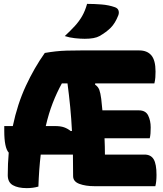

<svg xmlns="http://www.w3.org/2000/svg" viewBox="-20 -960 840 990"><path d="M178 2Q151 10 118 10Q73 10 46.5 -5Q20 -20 20 -57Q20 -116 25 -173Q2 -198 2 -285V-310H46Q70 -424 113.5 -517.5Q157 -611 211 -687Q240 -692 266.5 -695Q293 -698 324 -699Q355 -700 397 -700H698Q739 -700 760.5 -674.5Q782 -649 782 -591Q782 -575 781 -561Q780 -547 776 -530H471L470 -524Q486 -513 492 -497Q498 -481 502 -450Q505 -420 508 -391H696Q731 -391 744 -364.5Q757 -338 757 -303Q757 -287 756 -272.5Q755 -258 752 -247H519Q521 -203 521 -163H725Q758 -163 772.5 -138.5Q787 -114 787 -58Q787 -23 781 0H467Q421 0 389 -12Q357 -24 357 -52Q357 -79 356.5 -107Q356 -135 356 -163H190Q181 -87 178 2ZM264 -310Q292 -310 310.5 -303.5Q329 -297 345 -284L351 -285Q348 -347 342 -408.5Q336 -470 328 -530H299Q273 -483 252 -429Q231 -375 216 -310ZM429 -940Q466 -940 503.5 -937Q541 -934 572 -923Q587 -918 591 -906Q595 -894 590 -881Q574 -840 551 -817Q528 -794 493 -774Q468 -760 417 -760Q395 -760 366.5 -763Q338 -766 314 -774Q344 -802 366 -826Q388 -850 403.5 -877Q419 -904 429 -940Z"/></svg>

Font: Recursive Sn Csl St Blk
Style: Regular
Weight: 900
Version: Version 1.079;hotconv 1.0.112;makeotfexe 2.5.65598; ttfautoh